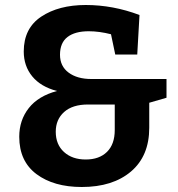

<svg xmlns="http://www.w3.org/2000/svg" viewBox="-20 -736 712 768"><path d="M646 -420V-345L577 -325V-225Q577 -112 504 -50Q431 12 307 12Q195 12 126 -39.5Q57 -91 57 -189Q57 -255 95 -303.5Q133 -352 208 -372Q143 -389 109 -430.5Q75 -472 75 -530Q75 -623 145 -669.5Q215 -716 323 -716Q432 -716 538 -676L529 -518H441L424 -599Q377 -611 335 -611Q280 -611 250 -588Q220 -565 220 -517Q220 -471 254.5 -445.5Q289 -420 345 -420ZM439 -216V-318H332Q270 -318 236.5 -288Q203 -258 203 -209Q203 -158 236 -128Q269 -98 323 -98Q377 -98 408 -128.5Q439 -159 439 -216Z"/></svg>

Font: Bitter Pro
Style: Bold
Weight: 700
Designer: Sol Matas, and Bitter project Authors
Foundry: Sol Matas
Version: Version 1.010